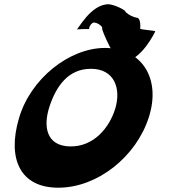

<svg xmlns="http://www.w3.org/2000/svg" viewBox="-20 -999 790 893"><path d="M455 -867C451 -863 517 -706 551 -711C638 -716 700 -849 702 -853C704 -857 630 -861 632 -866C632 -866 638 -917 614 -917C589 -922 563 -941 563 -946C563 -951 520 -975 488 -979C403 -983 341 -858 336 -861C331 -864 396 -864 396 -864C390 -864 403 -897 420 -894C440 -891 460 -872 455 -867ZM68 -448C14 -265 70 -124 255 -126C435 -128 613 -270 672 -453C731 -636 637 -776 468 -776C303 -776 121 -633 68 -448ZM211 -506C242 -598 297 -679 403 -679C513 -679 544 -586 516 -494C489 -405 416 -316 306 -318C193 -320 180 -414 211 -506Z"/></svg>

Font: Drag You Down
Style: Regular
Weight: 400
Designer: Robert Jablonski
Foundry: Cannot Into Space Fonts
Version: Version 0.97